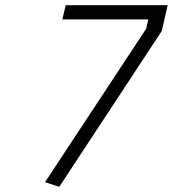

<svg xmlns="http://www.w3.org/2000/svg" viewBox="-20 -712 668 742"><path d="M553 -637 545 -601 154 -8 209 10 605 -592 628 -692H234L221 -637Z"/></svg>

Font: RazerF5 Light
Style: Italic
Weight: 300
Foundry: Razer Inc.
Version: Version 2